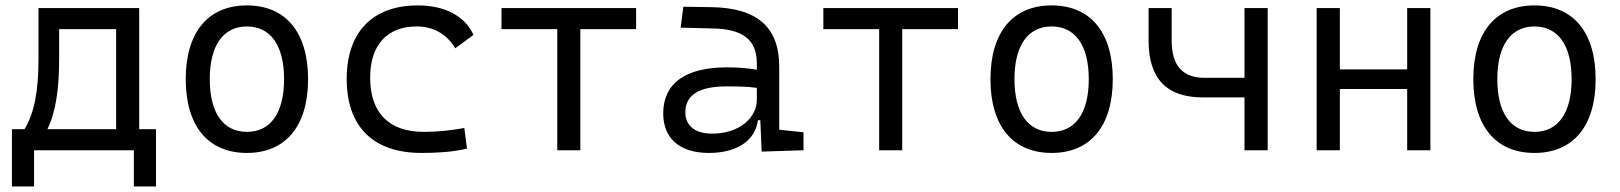

<svg xmlns="http://www.w3.org/2000/svg" viewBox="-20 -547 5899 699"><path d="M23.4 131.8H104V0H467.3V131.8H547.9V-76.7H486.8V-517.6H120.1V-329.1C120.1 -218.3 105.5 -136.2 69.3 -76.7H23.4ZM402.8 -76.7H152.8C183.6 -141.1 195.3 -225.1 195.3 -332.5V-440.9H402.8Z M878.9 9.8C1020 9.8 1101.6 -87.9 1101.6 -258.8C1101.6 -429.7 1020 -527.3 878.9 -527.3C737.8 -527.3 656.2 -429.7 656.2 -258.8C656.2 -87.9 737.8 9.8 878.9 9.8ZM878.9 -66.9C792.5 -66.9 743.7 -136.2 743.7 -258.8C743.7 -381.3 792.5 -450.7 878.9 -450.7C965.3 -450.7 1014.2 -381.3 1014.2 -258.8C1014.2 -136.2 965.3 -66.9 878.9 -66.9Z M1514.6 9.8C1568.8 9.8 1626.5 6.8 1680.2 -5.9L1670.4 -81.1C1623 -72.3 1573.2 -66.9 1522.9 -66.9C1396.5 -66.9 1327.6 -135.7 1327.6 -264.6C1327.6 -383.3 1389.6 -450.7 1497.1 -450.7C1555.2 -450.7 1606 -424.8 1637.2 -371.1L1703.6 -419.9C1673.3 -488.3 1599.6 -527.3 1501 -527.3C1335 -527.3 1242.2 -428.7 1242.2 -259.8C1242.2 -85 1339.4 9.8 1514.6 9.8Z M2008.8 0H2092.8V-440.9H2295.9V-517.6H1805.7V-440.9H2008.8Z M2752.9 4.9 2905.3 0V-65.4L2816.9 -74.7V-303.7C2816.9 -447.3 2738.3 -518.6 2568.4 -521L2467.8 -522.5L2458 -446.3L2574.7 -443.4C2683.6 -441.4 2735.4 -403.3 2735.4 -315.9V-293C2704.1 -298.8 2667 -301.8 2625.5 -301.8C2476.1 -301.8 2394.5 -243.7 2394.5 -134.3C2394.5 -42.5 2455.1 9.8 2561 9.8C2660.2 9.8 2729.5 -33.2 2739.3 -109.4H2748ZM2735.4 -227.1V-184.1C2735.4 -120.1 2674.3 -60.5 2572.3 -60.5C2510.7 -60.5 2475.1 -88.9 2475.1 -138.7C2475.1 -200.7 2525.4 -232.4 2623 -232.4C2660.6 -232.4 2699.7 -232.4 2735.4 -227.1Z M3180.7 0H3264.6V-440.9H3467.8V-517.6H2977.5V-440.9H3180.7Z M3808.6 9.8C3949.7 9.8 4031.2 -87.9 4031.2 -258.8C4031.2 -429.7 3949.7 -527.3 3808.6 -527.3C3667.5 -527.3 3585.9 -429.7 3585.9 -258.8C3585.9 -87.9 3667.5 9.8 3808.6 9.8ZM3808.6 -66.9C3722.2 -66.9 3673.3 -136.2 3673.3 -258.8C3673.3 -381.3 3722.2 -450.7 3808.6 -450.7C3895 -450.7 3943.8 -381.3 3943.8 -258.8C3943.8 -136.2 3895 -66.9 3808.6 -66.9Z M4358.9 -192.4H4510.7V0H4595.2V-517.6H4510.7V-263.7H4365.2C4285.2 -263.7 4245.6 -308.6 4245.6 -398.9V-517.6H4161.6V-398.9C4161.6 -261.2 4226.6 -192.4 4358.9 -192.4Z M5103 0H5187.5V-517.6H5103V-294.4H4857.9V-517.6H4773.4V0H4857.9V-223.1H5103Z M5566.4 9.8C5707.5 9.8 5789.1 -87.9 5789.1 -258.8C5789.1 -429.7 5707.5 -527.3 5566.4 -527.3C5425.3 -527.3 5343.8 -429.7 5343.8 -258.8C5343.8 -87.9 5425.3 9.8 5566.4 9.8ZM5566.4 -66.9C5480 -66.9 5431.2 -136.2 5431.2 -258.8C5431.2 -381.3 5480 -450.7 5566.4 -450.7C5652.8 -450.7 5701.7 -381.3 5701.7 -258.8C5701.7 -136.2 5652.8 -66.9 5566.4 -66.9Z"/></svg>

Font: Cascadia Code SemiLight
Style: Regular
Weight: 350
Monospace: yes
Designer: Aaron Bell
Foundry: Saja Typeworks
Version: Version 2404.023